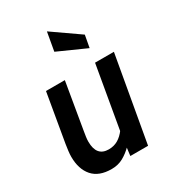

<svg xmlns="http://www.w3.org/2000/svg" viewBox="-184 -855 871 966"><g transform="rotate(-30 251.0 -371.5)"><path d="M178 10Q105 10 68.5 -31.5Q32 -73 32 -145Q32 -160 34.2 -177.8Q36.5 -195.5 39.5 -215.5L87.5 -495.5H197L151.5 -226.5Q148.5 -209 146.5 -194.8Q144.5 -180.5 144.5 -168Q144.5 -83 215 -83Q245 -83 269 -97Q293 -111 313 -138.5L302 -50Q276 -23.5 246.2 -6.8Q216.5 10 178 10ZM291.5 0 304 -100.5 372.5 -495.5H482L394.5 0ZM385.5 -572.5 222.5 -645.5 241.5 -753 398.5 -643.5Z"/></g></svg>

Font: Cabin SemiCondensedSemiBold
Style: Italic
Weight: 600
Width: 4
Italic angle: -10°
Designer: Pablo Impallari
Foundry: Pablo Impallari. http://www.impallari.com Igino Marini. http://www.ikern.com
Version: Version 3.001